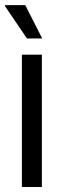

<svg xmlns="http://www.w3.org/2000/svg" viewBox="-30 -744 243 764"><path d="M57.1 0V-526.5H136.6V0ZM137.9 -591H77.3L-10.1 -719.5V-723.5H70.6Z"/></svg>

Font: Archivo SemiBold Condensed
Style: Regular
Weight: 600
Width: 3
Version: Version 2.001